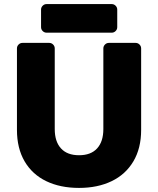

<svg xmlns="http://www.w3.org/2000/svg" viewBox="-20 -910 774 940"><path d="M671 -673V-274Q671 -184 633 -120Q595 -56 526.5 -23Q458 10 367 10Q275 10 206.5 -23Q138 -56 100.5 -120Q63 -184 63 -274V-673Q63 -684 71 -692Q79 -700 90 -700H221Q232 -700 240 -692Q248 -684 248 -673V-278Q248 -217 278.5 -183.5Q309 -150 367 -150Q425 -150 455.5 -183.5Q486 -217 486 -278V-673Q486 -684 494 -692Q502 -700 513 -700H644Q655 -700 663 -692Q671 -684 671 -673ZM181 -777V-863Q181 -874 189 -882Q197 -890 208 -890H527Q538 -890 546 -882Q554 -874 554 -863V-777Q554 -766 546 -758Q538 -750 527 -750H208Q197 -750 189 -758Q181 -766 181 -777Z"/></svg>

Font: Rubik
Style: Regular
Weight: 700
Designer: Hubert & Fischer
Foundry: Hubert & Fischer
Version: Version 1.100